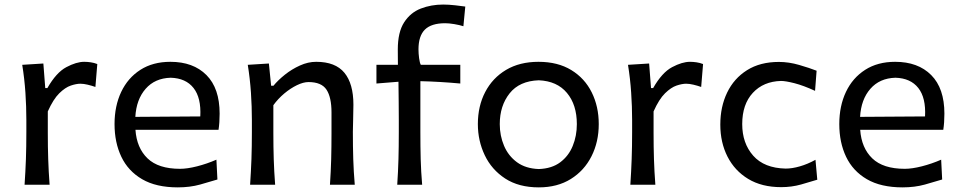

<svg xmlns="http://www.w3.org/2000/svg" viewBox="-20 -811 4212 843"><path d="M87.9 0Q91.8 -58.1 93.8 -112.3Q95.7 -166.5 95.7 -231.9V-284.7Q95.7 -342.8 91.6 -404.3Q87.4 -465.8 77.6 -526.4L170.4 -532.2L178.7 -424.3H188Q227.1 -492.7 271.2 -516.1Q315.4 -539.6 349.6 -539.6Q363.8 -539.6 378.7 -537.4Q393.6 -535.2 407.2 -529.8L398.9 -429.2Q382.3 -435.1 364.7 -439.2Q347.2 -443.4 333 -443.4Q314.9 -443.4 290.8 -435.3Q266.6 -427.2 240.2 -401.4Q213.9 -375.5 189.9 -321.8V-227.5Q189.9 -165.5 191.7 -111.8Q193.4 -58.1 197.8 0Z M760.7 11.7Q665.5 11.7 604 -24.2Q542.5 -60.1 512.7 -122.8Q482.9 -185.5 482.9 -266.1Q482.9 -345.7 512.2 -407.5Q541.5 -469.2 596.4 -504.4Q651.4 -539.6 728 -539.6Q828.6 -539.6 886.5 -481.4Q944.3 -423.3 944.3 -312Q944.3 -272.5 939.5 -241.2H574.7Q580.1 -161.6 627.7 -115.7Q675.3 -69.8 770.5 -69.8Q802.2 -69.8 845.5 -80.8Q888.7 -91.8 930.2 -109.9L934.6 -22.9Q903.3 -13.2 858.6 -0.7Q814 11.7 760.7 11.7ZM859.4 -299.8Q863.8 -381.3 829.8 -424.6Q795.9 -467.8 729.5 -469.7Q660.2 -467.8 619.4 -421.1Q578.6 -374.5 574.2 -297.9Z M1078.1 0Q1082 -58.1 1084 -112.3Q1085.9 -166.5 1085.9 -231.9V-284.7Q1085.9 -342.8 1081.8 -404.3Q1077.6 -465.8 1067.9 -526.4L1160.6 -532.2L1170.4 -434.6H1180.7Q1200.7 -459 1231 -483.2Q1261.2 -507.3 1296.9 -523.4Q1332.5 -539.6 1368.2 -539.6Q1452.6 -539.6 1492.2 -491.5Q1531.7 -443.4 1531.7 -351.1Q1531.7 -316.9 1530.5 -286.4Q1529.3 -255.9 1529.3 -231.9Q1529.3 -166.5 1531 -112.3Q1532.7 -58.1 1537.6 0H1428.7Q1432.6 -58.1 1434.1 -111.8Q1435.5 -165.5 1435.5 -227.5V-317.4Q1435.5 -383.8 1413.6 -417.2Q1391.6 -450.7 1334.5 -450.7Q1312 -450.7 1283.7 -437Q1255.4 -423.3 1228 -400.4Q1200.7 -377.4 1180.2 -349.1V-227.5Q1180.2 -165.5 1181.9 -111.8Q1183.6 -58.1 1188 0Z M1724.1 0Q1728 -58.1 1729.5 -112.3Q1731 -166.5 1731 -231.9V-284.2Q1731 -321.8 1730.5 -363.3Q1730 -404.8 1729.5 -452.1L1632.8 -444.3V-526.4H1727.1Q1727.1 -543.5 1726.8 -560.1Q1726.6 -576.7 1726.6 -593.8Q1726.6 -669.9 1754.4 -712.9Q1782.2 -755.9 1827.6 -773.4Q1873 -791 1925.8 -791Q1949.7 -791 1978.3 -787.8Q2006.8 -784.7 2022.9 -782.2L2014.6 -695.8Q1998 -701.2 1974.9 -705.1Q1951.7 -709 1934.6 -709Q1874 -709 1845.7 -681.2Q1817.4 -653.3 1817.4 -594.2Q1817.4 -576.2 1820.1 -555.7Q1822.8 -535.2 1827.6 -526.4H2001V-444.3Q1910.6 -452.6 1825.7 -454.6V-231.9Q1825.7 -166.5 1827.1 -112.3Q1828.6 -58.1 1833.5 0Z M2345.7 11.7Q2257.8 11.7 2198.2 -27.1Q2138.7 -65.9 2108.4 -129.4Q2078.1 -192.9 2078.1 -266.1Q2078.1 -345.2 2110.4 -407Q2142.6 -468.8 2202.1 -504.2Q2261.7 -539.6 2344.2 -539.6Q2429.2 -539.6 2488.3 -503.4Q2547.4 -467.3 2578.1 -405.3Q2608.9 -343.3 2608.9 -266.1Q2608.9 -188 2577.1 -125Q2545.4 -62 2486.3 -25.1Q2427.2 11.7 2345.7 11.7ZM2345.7 -68.8Q2402.8 -70.8 2439.7 -98.4Q2476.6 -126 2494.6 -170.2Q2512.7 -214.4 2512.7 -266.1Q2512.7 -351.1 2469.2 -403.1Q2425.8 -455.1 2345.7 -458.5Q2260.7 -455.6 2217.5 -401.1Q2174.3 -346.7 2174.3 -266.1Q2174.3 -215.3 2193.1 -170.9Q2211.9 -126.5 2250 -98.6Q2288.1 -70.8 2345.7 -68.8Z M2747.6 0Q2751.5 -58.1 2753.4 -112.3Q2755.4 -166.5 2755.4 -231.9V-284.7Q2755.4 -342.8 2751.2 -404.3Q2747.1 -465.8 2737.3 -526.4L2830.1 -532.2L2838.4 -424.3H2847.7Q2886.7 -492.7 2930.9 -516.1Q2975.1 -539.6 3009.3 -539.6Q3023.4 -539.6 3038.3 -537.4Q3053.2 -535.2 3066.9 -529.8L3058.6 -429.2Q3042 -435.1 3024.4 -439.2Q3006.8 -443.4 2992.7 -443.4Q2974.6 -443.4 2950.4 -435.3Q2926.3 -427.2 2899.9 -401.4Q2873.5 -375.5 2849.6 -321.8V-227.5Q2849.6 -165.5 2851.3 -111.8Q2853 -58.1 2857.4 0Z M3410.2 10.7Q3324.7 10.7 3265.1 -25.4Q3205.6 -61.5 3174.1 -123.5Q3142.6 -185.5 3142.6 -263.7Q3142.6 -342.3 3172.6 -404.5Q3202.6 -466.8 3260 -502.9Q3317.4 -539.1 3399.9 -539.1Q3443.4 -539.1 3488.8 -525.9Q3534.2 -512.7 3565.4 -500.5L3558.6 -412.1Q3507.8 -435.5 3468.5 -445.6Q3429.2 -455.6 3409.2 -455.6Q3332 -453.6 3285.4 -403.3Q3238.8 -353 3238.8 -266.1Q3238.8 -182.1 3287.1 -127.4Q3335.4 -72.8 3429.7 -70.8Q3458 -70.8 3491.9 -80.6Q3525.9 -90.3 3560.5 -109.4L3568.4 -22Q3539.1 -12.7 3497.3 -1Q3455.6 10.7 3410.2 10.7Z M3942.9 11.7Q3847.7 11.7 3786.1 -24.2Q3724.6 -60.1 3694.8 -122.8Q3665 -185.5 3665 -266.1Q3665 -345.7 3694.3 -407.5Q3723.6 -469.2 3778.6 -504.4Q3833.5 -539.6 3910.2 -539.6Q4010.7 -539.6 4068.6 -481.4Q4126.5 -423.3 4126.5 -312Q4126.5 -272.5 4121.6 -241.2H3756.8Q3762.2 -161.6 3809.8 -115.7Q3857.4 -69.8 3952.6 -69.8Q3984.4 -69.8 4027.6 -80.8Q4070.8 -91.8 4112.3 -109.9L4116.7 -22.9Q4085.4 -13.2 4040.8 -0.7Q3996.1 11.7 3942.9 11.7ZM4041.5 -299.8Q4045.9 -381.3 4012 -424.6Q3978 -467.8 3911.6 -469.7Q3842.3 -467.8 3801.5 -421.1Q3760.7 -374.5 3756.3 -297.9Z"/></svg>

Font: Pinar-DS1-FD Medium
Style: Regular
Weight: 500
Designer: Amin Abedi
Version: Version 3.000